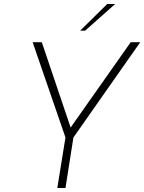

<svg xmlns="http://www.w3.org/2000/svg" viewBox="-20 -945 725 965"><path d="M268 0 309 -254 144 -733H190L335 -304L637 -733H685L349 -254L309 0ZM383 -791 519 -925H559L408 -791Z"/></svg>

Font: Exo Thin ExtraLight
Style: Italic
Weight: 250
Italic angle: -9°
Version: Version 2.000